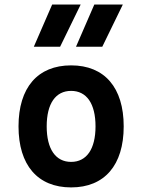

<svg xmlns="http://www.w3.org/2000/svg" viewBox="-20 -815 626 845"><path d="M293 9.8C439.9 9.8 524.4 -87.9 524.4 -258.8C524.4 -429.7 439.9 -527.3 293 -527.3C146 -527.3 61.5 -429.7 61.5 -258.8C61.5 -87.9 146 9.8 293 9.8ZM293 -102.5C224.6 -102.5 185.5 -159.2 185.5 -258.8C185.5 -358.9 224.6 -415 293 -415C361.3 -415 400.4 -358.9 400.4 -258.8C400.4 -159.2 361.3 -102.5 293 -102.5ZM128.9 -609.4H244.6L335 -794.9H209.5ZM314.5 -609.4H430.2L520.5 -794.9H395Z"/></svg>

Font: Cascadia Code NF SemiBold
Style: Regular
Weight: 600
Monospace: yes
Designer: Aaron Bell
Foundry: Saja Typeworks
Version: Version 2404.023